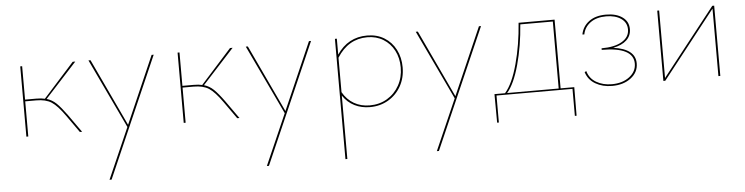

<svg xmlns="http://www.w3.org/2000/svg" viewBox="-44 -612 4287 1105"><g transform="rotate(-5 2099.5 -60.0)"><path d="M417 0H404L334 -99Q291 -160 258 -181.5Q225 -203 170 -203H106V0H95V-406H106V-213H171Q201 -213 220 -208L398 -406H413L230 -206Q261 -197 285.5 -173.5Q310 -150 344 -103Z M866 -406 562 289H550L679 -5L489 -406H501L684 -17L854 -406Z M1326 0H1313L1243 -99Q1200 -160 1167 -181.5Q1134 -203 1079 -203H1015V0H1004V-406H1015V-213H1080Q1110 -213 1129 -208L1307 -406H1322L1139 -206Q1170 -197 1194.5 -173.5Q1219 -150 1253 -103Z M1775 -406 1471 289H1459L1588 -5L1398 -406H1410L1593 -17L1763 -406Z M2287 -209Q2287 -148 2260 -100Q2233 -52 2186 -24.5Q2139 3 2080 3Q2031 3 1991 -17Q1951 -37 1924 -77V289H1913V-406H1924V-314Q1988 -409 2099 -409Q2155 -409 2197.5 -383Q2240 -357 2263.5 -311.5Q2287 -266 2287 -209ZM2276 -209Q2276 -264 2253.5 -307Q2231 -350 2191 -374.5Q2151 -399 2099 -399Q1989 -399 1924 -296V-97Q1949 -53 1989 -30Q2029 -7 2080 -7Q2136 -7 2180.5 -33.5Q2225 -60 2250.5 -106Q2276 -152 2276 -209Z M2757 -406 2453 289H2441L2570 -5L2380 -406H2392L2575 -17L2745 -406Z M3260 156H3250V0H2811V156H2801L2800 -9H2861Q2905 -59 2935 -169.5Q2965 -280 2974 -406H3182V-9H3261ZM3171 -9V-396H2983Q2974 -272 2944.5 -164.5Q2915 -57 2873 -9Z M3631 -114Q3631 -63 3588 -30Q3545 3 3479 3Q3424 3 3383 -21Q3342 -45 3328 -90L3338 -95Q3350 -52 3388.5 -29.5Q3427 -7 3478 -7Q3540 -7 3580 -37.5Q3620 -68 3620 -114Q3620 -209 3437 -209V-218Q3513 -218 3555.5 -243.5Q3598 -269 3598 -313Q3598 -353 3565 -376Q3532 -399 3479 -399Q3423 -399 3388 -373.5Q3353 -348 3345 -306L3334 -307Q3343 -353 3380.5 -381Q3418 -409 3479 -409Q3538 -409 3573.5 -383.5Q3609 -358 3609 -314Q3609 -276 3582 -250.5Q3555 -225 3504 -215Q3631 -198 3631 -114Z M4104 0H4093V-390L3786 0H3775V-406H3786V-16L4093 -406H4104Z"/></g></svg>

Font: Ysabeau Hairline
Style: Regular
Weight: 100
Designer: Christian Thalmann (Catharsis Fonts)
Version: Version 0.003